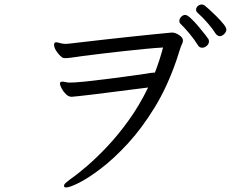

<svg xmlns="http://www.w3.org/2000/svg" viewBox="-20 -819 1040 849"><path d="M933 -671Q923 -688 899.5 -715.5Q876 -743 853 -763Q847 -769 847 -776Q847 -785 854.5 -792Q862 -799 872 -799Q880 -799 887 -793Q891 -790 905.5 -777Q920 -764 937.5 -746.5Q955 -729 968 -713Q981 -697 981 -687Q981 -678 970 -667Q966 -664 961.5 -661.5Q957 -659 952 -659Q942 -659 933 -671ZM904 -636Q904 -625 894.5 -616.5Q885 -608 874 -608Q862 -608 856 -618Q840 -644 816.5 -672Q793 -700 777 -715Q773 -719 773 -726Q773 -736 781 -744.5Q789 -753 799 -753Q808 -753 824.5 -737.5Q841 -722 858.5 -701Q876 -680 888.5 -664Q901 -648 901 -647Q904 -643 904 -636ZM665 -498Q686 -552 701 -609Q666 -607 619.5 -602.5Q573 -598 523.5 -592.5Q474 -587 428 -581.5Q382 -576 346.5 -571.5Q311 -567 294 -564Q287 -563 281 -562.5Q275 -562 271 -562Q263 -562 259 -563Q248 -568 233.5 -587Q219 -606 219 -622Q219 -625 221 -629Q224 -632 228 -632Q234 -632 241.5 -629.5Q249 -627 256 -626Q259 -626 262.5 -625.5Q266 -625 270 -625Q274 -625 278 -625.5Q282 -626 285 -626Q304 -628 346 -633Q388 -638 441.5 -644Q495 -650 551 -656Q607 -662 656.5 -667Q706 -672 739 -675H741Q755 -675 772 -664Q789 -653 789 -640Q789 -632 785 -625Q780 -615 773 -592.5Q766 -570 761 -555Q720 -435 663 -342.5Q606 -250 544.5 -183.5Q483 -117 426.5 -74Q370 -31 329 -10.5Q288 10 272 10Q265 10 264 6Q264 5 263.5 4.5Q263 4 263 3Q263 -4 271.5 -11Q280 -18 290 -26Q322 -48 365 -85Q408 -122 456 -173Q504 -224 550.5 -289Q597 -354 635 -432Q605 -428 563 -423Q521 -418 476.5 -412Q432 -406 393 -401.5Q354 -397 328 -394Q302 -391 297 -391Q283 -391 271 -403Q259 -415 252 -429Q245 -443 245 -449Q245 -458 255 -458Q261 -458 268 -456.5Q275 -455 281 -454H292Q297 -454 310.5 -454.5Q324 -455 358 -458.5Q392 -462 456 -470Q520 -478 625 -493Q637 -495 646 -496.5Q655 -498 661 -498Z"/></svg>

Font: Klee One SemiBold
Style: Regular
Weight: 600
Designer: Fontworks Inc.
Foundry: Fontworks Inc.
Version: Version 1.00;January 12, 2022;FontCreator 13.0.0.2683 64-bit